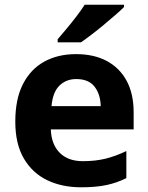

<svg xmlns="http://www.w3.org/2000/svg" viewBox="-20 -786 631 816"><path d="M303 -556Q379 -556 433.5 -527Q488 -498 518 -443Q548 -388 548 -308V-236H196Q198 -173 233.5 -137Q269 -101 332 -101Q385 -101 428 -111.5Q471 -122 517 -144V-29Q477 -9 432.5 0.5Q388 10 325 10Q243 10 180 -20.5Q117 -51 81 -113Q45 -175 45 -269Q45 -365 77.5 -428.5Q110 -492 168 -524Q226 -556 303 -556ZM304 -450Q261 -450 232.5 -422Q204 -394 199 -335H408Q407 -385 382 -417.5Q357 -450 304 -450ZM507 -756Q493 -742 470 -722Q447 -702 420.5 -680Q394 -658 368.5 -638.5Q343 -619 324 -606H225V-619Q241 -638 262.5 -663.5Q284 -689 305 -716.5Q326 -744 340 -766H507Z"/></svg>

Font: Noto Sans Tangsa
Style: Regular
Weight: 400
Designer: David Williams
Foundry: Google LLC
Version: Version 1.504